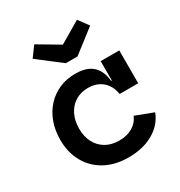

<svg xmlns="http://www.w3.org/2000/svg" viewBox="-190 -947 1025 1091"><g transform="rotate(-30 322.0 -401.5)"><path d="M372.5 -632H295.5L145 -748L194 -814.5L334 -731.5L474 -814L522.5 -748ZM339 10.5Q250.5 10.5 185.8 -25Q121 -60.5 85.8 -123.8Q50.5 -187 50.5 -269.5Q50.5 -332.5 69.5 -384.2Q88.5 -436 123.5 -474Q158.5 -512 206.2 -532.8Q254 -553.5 311 -553.5Q363.5 -553.5 396.8 -536.8Q430 -520 447.2 -489.2Q464.5 -458.5 468.5 -416H496L473 -327.5Q468 -363.5 449.8 -390.5Q431.5 -417.5 402.2 -432.5Q373 -447.5 334 -447.5Q286 -447.5 250.2 -425.2Q214.5 -403 194.8 -363.2Q175 -323.5 175 -271Q175 -220 195 -181.2Q215 -142.5 252 -120.8Q289 -99 340.5 -99Q392 -99 428.5 -121Q465 -143 480 -180.5L596 -136.5Q570 -68 502.2 -28.8Q434.5 10.5 339 10.5ZM473 -327.5V-543H595V-327.5Z"/></g></svg>

Font: Hepta Slab ExtraLight SemiBold
Style: Regular
Weight: 600
Version: Version 1.102